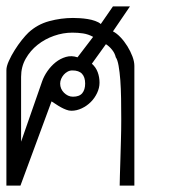

<svg xmlns="http://www.w3.org/2000/svg" viewBox="-20 -580 544 600"><path d="M168 -318.8Q168 -310.5 171.1 -303.2Q174.3 -295.9 179.9 -290.3Q185.5 -284.7 192.6 -281.2Q199.7 -277.8 208 -277.8Q228 -277.8 237.1 -288.8Q246.1 -299.8 246.1 -318.8Q246.1 -338.9 236.3 -349.4Q226.6 -359.9 206.1 -359.9Q198.2 -359.9 191.4 -356.2Q184.6 -352.5 179.4 -346.7Q174.3 -340.8 171.1 -333.5Q168 -326.2 168 -318.8ZM271 -464.8Q255.9 -473.1 239.5 -475.6Q223.1 -478 206.1 -478Q177.2 -478 148.7 -468Q120.1 -458 97.4 -439.9Q74.7 -421.9 60.3 -396.5Q45.9 -371.1 45.9 -339.8V-137.2L111.8 -326.2Q117.2 -341.8 128.2 -357.7Q139.2 -373.5 153.8 -385.3Q168.5 -397 186 -402.1Q203.6 -407.2 222.2 -400.9ZM291 -321.8Q291 -305.2 283.4 -289.3Q275.9 -273.4 263.7 -261.2Q251.5 -249 235.6 -241.5Q219.7 -233.9 203.1 -233.9Q195.3 -233.9 187 -237.1Q178.7 -240.2 170.7 -244.6Q162.6 -249 155 -254.2Q147.5 -259.3 141.1 -263.2L43.9 0H0V-360.8Q0 -372.6 7.6 -389.4Q15.1 -406.2 25.9 -423.3Q36.6 -440.4 48.3 -455.1Q60.1 -469.7 68.8 -478Q96.7 -503.9 133.8 -513.9Q170.9 -523.9 208 -523.9Q216.3 -523.9 228.8 -523.2Q241.2 -522.5 253.7 -520.5Q266.1 -518.6 277.3 -514.6Q288.6 -510.7 294.9 -504.9L333 -560.1H386.2L333 -481.9Q344.7 -476.1 356.7 -463.4Q368.7 -450.7 378.2 -435.3Q387.7 -419.9 393.8 -403.8Q399.9 -387.7 399.9 -374V0H354Q354 -10.3 354.7 -31.5Q355.5 -52.7 356.2 -80.6Q356.9 -108.4 357.9 -140.9Q358.9 -173.3 358.9 -206.5Q358.9 -239.7 358.4 -271.5Q357.9 -303.2 356 -329.3Q354 -355.5 350.6 -374.5Q347.2 -393.6 341.8 -400.9Q338.9 -413.6 330.3 -424.3Q321.8 -435.1 311 -441.9L267.1 -380.9Q279.8 -369.6 285.4 -354.2Q291 -338.9 291 -321.8Z"/></svg>

Font: Saysettha OT
Style: Regular
Weight: 400
Designer: John M. Durdin and Silvain Dupertuis
Foundry: Lao Script for Windows
Version: Version 2.000